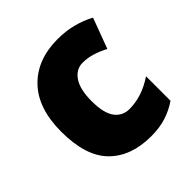

<svg xmlns="http://www.w3.org/2000/svg" viewBox="-158 -684 815 815"><g transform="rotate(-45 250.0 -276.5)"><path d="M295 10Q174 10 106 -58.5Q38 -127 38 -274Q38 -414 110 -488.5Q182 -563 305 -563Q354 -563 396.5 -552Q439 -541 476 -521L425 -384Q394 -400 366 -408.5Q338 -417 309 -417Q270 -417 245.5 -381Q221 -345 221 -275Q221 -202 245.5 -169.5Q270 -137 311 -137Q387 -137 459 -186V-39Q426 -16 386 -3Q346 10 295 10Z"/></g></svg>

Font: Noto Sans Gurmukhi UI SemiCondensed Black
Style: Regular
Weight: 900
Width: 4
Designer: Jelle Bosma - Monotype Design Team
Foundry: Monotype Imaging Inc.
Version: Version 2.004; ttfautohint (v1.8.4.7-5d5b)